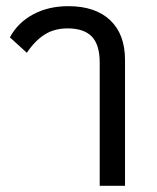

<svg xmlns="http://www.w3.org/2000/svg" viewBox="-20 -602 509 622"><path d="M303 -399Q303 -457 277.5 -483.5Q252 -510 199 -510Q156 -510 124.5 -490Q93 -470 67 -431L12 -481Q38 -529 87.5 -555.5Q137 -582 201 -582Q289 -582 337 -536.5Q385 -491 385 -408V0H303Z"/></svg>

Font: Anuphan
Style: Regular
Weight: 400
Designer: Cadson Demak
Version: Version 3.001;July 28, 2024;FontCreator 15.0.0.2974 64-bit